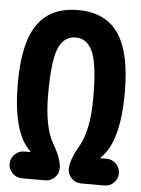

<svg xmlns="http://www.w3.org/2000/svg" viewBox="-53 -782 606 824"><g transform="rotate(5 250.0 -370.0)"><path d="M427.7 -115.2Q451.2 -115.2 468.3 -98.1Q485.4 -81.1 485.4 -57.6V-56.6Q485.4 -33.2 468.3 -16.6Q451.2 0 427.7 0H327.1Q303.7 0 286.6 -17.1Q269.5 -34.2 269.5 -56.6V-57.6Q269.5 -95.7 305.7 -158.2Q347.7 -230.5 347.7 -368.2Q347.7 -512.7 324.2 -567.4Q300.8 -622.1 250 -622.1Q199.2 -622.1 176.3 -567.4Q153.3 -512.7 153.3 -368.2Q153.3 -228.5 194.3 -158.2Q230.5 -96.7 230.5 -57.6V-56.6Q230.5 -33.2 213.4 -16.6Q196.3 0 172.9 0H72.3Q48.8 0 31.7 -17.1Q14.6 -34.2 14.6 -56.6V-57.6Q14.6 -81.1 31.7 -98.1Q48.8 -115.2 72.3 -115.2H98.6Q99.6 -115.2 99.6 -116.2Q99.6 -117.2 98.6 -118.2Q19.5 -191.4 19.5 -405.3Q19.5 -579.1 76.2 -659.7Q132.8 -740.2 250 -740.2Q367.2 -740.2 423.8 -659.7Q480.5 -579.1 480.5 -405.3Q480.5 -191.4 401.4 -118.2Q400.4 -117.2 400.4 -116.2Q400.4 -115.2 401.4 -115.2Z"/></g></svg>

Font: Rounded Mgen+ 1m bold
Style: Bold
Weight: 700
Designer: [Source Han Sans]
Ryoko NISHIZUKA  (kana & ideographs); Paul D. Hunt (Latin, Greek & Cyrillic); Wenlong ZHANG  (bopomofo
Version: Version 1.059.20150602